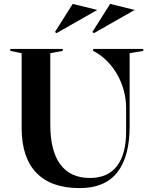

<svg xmlns="http://www.w3.org/2000/svg" viewBox="-20 -959 776 985"><path d="M389 6Q242 6 166.5 -72.5Q91 -151 91 -303V-686L33 -698V-708H302V-698L238 -686V-320Q238 -185 289.5 -115.5Q341 -46 441 -46Q533 -46 580 -107Q627 -168 627 -285V-405Q627 -451 615 -495Q603 -539 581 -577.5Q559 -616 528 -647Q497 -678 458 -698V-708H715V-698L645 -686V-310Q645 -155 581.5 -74.5Q518 6 389 6ZM462 -789 454 -795 545 -939 671 -908ZM270 -789 262 -795 353 -939 479 -908Z"/></svg>

Font: Kalnia Medium
Style: Regular
Weight: 500
Designer: Frida Medrano
Foundry: Frida Medrano
Version: Version 1.105